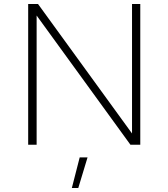

<svg xmlns="http://www.w3.org/2000/svg" viewBox="-20 -719 837 954"><path d="M120 -699H169L646 -42L636 -39V-699H677V0H628L151 -657L162 -660V0H120ZM376 63H415L369 215H337Z"/></svg>

Font: Alexandria ExtraLight
Style: Regular
Weight: 250
Designer: Mohamed Gaber
Foundry: Kief Type Foundry
Version: Version 5.100